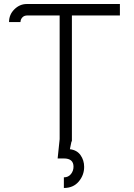

<svg xmlns="http://www.w3.org/2000/svg" viewBox="-20 -704 666 956"><path d="M336 0 328 39Q363 43 381 68.5Q399 94 399 127Q399 168 372 200Q345 232 298 232V179Q320 179 333 163Q346 147 346 126Q346 85 298 85H267L277 -11V-627H116Q100 -627 91 -617Q82 -607 82 -594H25Q25 -631 51 -657Q78 -684 113 -684H577V-627H338V0Z"/></svg>

Font: Bellota
Style: Regular
Weight: 400
Designer: Kemie Guaida
Foundry: Kemie Guaida
Version: Version 1.000;PS 002.000;hotconv 1.0.70;makeotf.lib2.5.58329